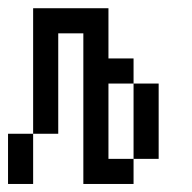

<svg xmlns="http://www.w3.org/2000/svg" viewBox="-20 -458 478 478"><path d="M250 -62.5H312.5V0H187.5V-375H125V-125H62.5V-437.5H250V-312.5H312.5V-250H250ZM312.5 -250H375V-62.5H312.5ZM0 -125H62.5V0H0Z"/></svg>

Font: Sudo Light
Style: Regular
Weight: 300
Monospace: yes
Designer: Jens Kutilek
Foundry: Jens Kutilek
Version: Version 0.040